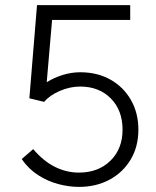

<svg xmlns="http://www.w3.org/2000/svg" viewBox="-20 -720 612 752"><path d="M289 12Q250 12 208.5 1Q167 -10 129.5 -34Q92 -58 65 -97L110 -136Q151 -88 196 -66Q241 -44 289 -44Q365 -44 412.5 -90.5Q460 -137 460 -212Q460 -288 414 -334.5Q368 -381 294 -381Q254 -381 214.5 -364Q175 -347 153 -321L95 -335L125 -700H490V-642H184L163 -398Q192 -416 226 -426.5Q260 -437 294 -437Q361 -437 412 -408.5Q463 -380 492.5 -329Q522 -278 522 -212Q522 -146 492 -95.5Q462 -45 409.5 -16.5Q357 12 289 12Z"/></svg>

Font: Figtree Light Light
Style: Regular
Weight: 300
Version: Version 2.001;gftools[0.9.30]